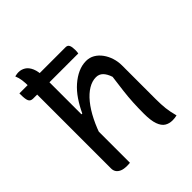

<svg xmlns="http://www.w3.org/2000/svg" viewBox="-208 -883 1017 1017"><g transform="rotate(-45 300.0 -375.0)"><path d="M23 -671H369Q384 -671 389.5 -659Q395 -647 395 -623Q395 -618 394.5 -611.5Q394 -605 393 -600H55Q36 -600 29.5 -613.5Q23 -627 23 -660Q23 -663 23 -666Q23 -669 23 -671ZM154 4Q130 4 115 -2.5Q100 -9 92.5 -20Q85 -31 85 -46Q85 -128 85 -204Q85 -280 85 -354Q85 -428 85 -503Q85 -578 85 -658Q85 -689 82 -710Q79 -731 71 -750Q76 -751 80.5 -752Q85 -753 90 -753.5Q95 -754 99 -754Q119 -754 137 -743Q155 -732 166 -706.5Q177 -681 177 -638Q177 -557 177 -476.5Q177 -396 177 -316.5Q177 -237 177 -157.5Q177 -78 177 3Q173 3 169 3.5Q165 4 161.5 4Q158 4 154 4ZM163 -190 161 -360H183Q201 -399 224 -433Q247 -467 275 -491.5Q303 -516 333 -529.5Q363 -543 394 -543Q420 -543 441.5 -530.5Q463 -518 479 -496Q495 -474 503.5 -447Q512 -420 512 -392Q512 -350 512 -308Q512 -266 512 -223.5Q512 -181 512 -139Q512 -98 515.5 -67.5Q519 -37 529 0Q520 2 512.5 3Q505 4 496 4Q471 4 452.5 -7.5Q434 -19 423.5 -48Q413 -77 413 -129Q413 -172 415 -210.5Q417 -249 422 -290.5Q427 -332 434 -384Q424 -414 408.5 -429.5Q393 -445 370 -445Q341 -445 312 -427.5Q283 -410 256 -377Q229 -344 205.5 -297Q182 -250 163 -190Z"/></g></svg>

Font: Recursive Casual
Style: Regular
Weight: 400
Version: Version 1.047